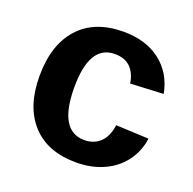

<svg xmlns="http://www.w3.org/2000/svg" viewBox="-103 -642 761 756"><g transform="rotate(20 278.0 -264.0)"><path d="M290 9.8Q169.9 9.8 104.5 -61.8Q39.1 -133.3 39.1 -261.2Q39.1 -392.1 105 -465.1Q170.9 -538.1 292 -538.1Q385.3 -538.1 446.3 -491.2Q507.3 -444.3 522.9 -361.8L384.8 -355Q378.9 -395.5 355.5 -419.7Q332 -443.8 289.1 -443.8Q183.1 -443.8 183.1 -266.6Q183.1 -84 291 -84Q330.1 -84 356.4 -108.6Q382.8 -133.3 389.2 -182.1L526.9 -175.8Q519.5 -121.6 488 -79.1Q456.5 -36.6 405.3 -13.4Q354 9.8 290 9.8Z"/></g></svg>

Font: Arial
Style: Bold
Weight: 700
Designer: Steve Matteson
Foundry: Ascender Corporation
Version: Version 2.00.3